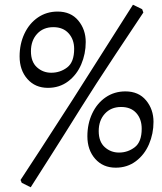

<svg xmlns="http://www.w3.org/2000/svg" viewBox="-20 -698 687 813"><path d="M325 -245Q254 -131 192.5 -34.5Q131 62 110 95L72 76L67 64Q89 31 152 -66Q215 -163 287 -275L543 -678L582 -659L587 -645Q558 -602 469 -467.5Q380 -333 325 -245ZM63 -459Q63 -512 83.5 -555.5Q104 -599 140.5 -624Q177 -649 224 -649Q280 -649 311.5 -611Q343 -573 343 -520Q343 -470 324 -425.5Q305 -381 268.5 -353.5Q232 -326 183 -326Q129 -326 96 -363.5Q63 -401 63 -459ZM294 -491Q294 -531 270.5 -557Q247 -583 206 -583Q163 -583 137 -554.5Q111 -526 111 -481Q111 -436 136.5 -413Q162 -390 197 -390Q235 -390 264.5 -412.5Q294 -435 294 -491ZM350 -121Q350 -174 370.5 -217.5Q391 -261 427.5 -286Q464 -311 511 -311Q567 -311 598.5 -273Q630 -235 630 -182Q630 -132 611 -87.5Q592 -43 555.5 -15.5Q519 12 470 12Q416 12 383 -25.5Q350 -63 350 -121ZM580 -153Q580 -194 557 -219.5Q534 -245 493 -245Q450 -245 424 -216.5Q398 -188 398 -143Q398 -98 423.5 -75Q449 -52 484 -52Q521 -52 550.5 -74.5Q580 -97 580 -153Z"/></svg>

Font: Alegreya SC
Style: Italic
Weight: 400
Italic angle: -7°
Designer: Juan Pablo del Peral
Foundry: Huerta Tipografica
Version: Version 2.007; ttfautohint (v1.6)